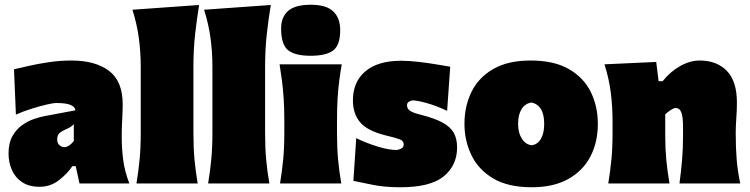

<svg xmlns="http://www.w3.org/2000/svg" viewBox="-20 -773 3159 809"><path d="M147 14Q102 14 73 -5.5Q44 -25 30 -57Q16 -89 16 -126Q16 -170.5 32.2 -199.2Q48.5 -228 73 -245.5Q97.5 -263 123.5 -271.8Q149.5 -280.5 169 -284L297 -308Q298 -321 279.2 -330Q260.5 -339 216 -339Q205 -339 175.5 -332.2Q146 -325.5 110.8 -314.2Q75.5 -303 47 -290L39 -481Q64.5 -487 103 -495.8Q141.5 -504.5 187.2 -511.2Q233 -518 281 -518Q381 -518 439 -474.8Q497 -431.5 497 -333Q497 -307 495 -271.5Q493 -236 493 -212V-190Q493 -147.5 499 -99.8Q505 -52 525 0H315L299 -73H285Q265 -42.5 229 -14.2Q193 14 147 14ZM251 -153Q261.5 -153 272.2 -160.5Q283 -168 291 -179V-250Q285 -243.5 277.2 -238.2Q269.5 -233 253 -226Q242 -221.5 231.5 -212.8Q221 -204 221 -186Q221 -169 230.8 -161Q240.5 -153 251 -153Z M555 0Q563.5 -52 568.2 -101Q573 -150 573 -213V-493Q573 -552.5 565.2 -611.2Q557.5 -670 538 -732L819 -752Q809.5 -694.5 802.2 -629.8Q795 -565 795 -493V-213Q795 -150 799.5 -101Q804 -52 813 0Z M857 0Q865.5 -52 870.2 -101Q875 -150 875 -213V-493Q875 -552.5 867.2 -611.2Q859.5 -670 840 -732L1121 -752Q1111.5 -694.5 1104.2 -629.8Q1097 -565 1097 -493V-213Q1097 -150 1101.5 -101Q1106 -52 1115 0Z M1160 0Q1168.5 -52 1173.2 -101Q1178 -150 1178 -213V-263Q1178 -318 1175.2 -358.8Q1172.5 -399.5 1168 -433.5Q1163.5 -467.5 1158 -502H1420Q1414 -467.5 1409.5 -433.5Q1405 -399.5 1402.5 -358.8Q1400 -318 1400 -263V-213Q1400 -150 1404.5 -101Q1409 -52 1418 0ZM1288.5 -538Q1223.5 -538 1194 -561.5Q1164.5 -585 1164.5 -653Q1164.5 -701 1194 -727Q1223.5 -753 1289.5 -753Q1355 -753 1384.2 -725Q1413.5 -697 1413.5 -646Q1413.5 -583 1384 -560.5Q1354.5 -538 1288.5 -538Z M1667 16Q1598 16 1549.2 5.5Q1500.5 -5 1469 -11L1481 -191Q1521 -171 1569.5 -156Q1618 -141 1651 -141Q1663 -142.5 1672 -147.8Q1681 -153 1681 -165Q1681 -179.5 1664.2 -186Q1647.5 -192.5 1603 -203Q1527.5 -222 1497.2 -258Q1467 -294 1467 -350Q1467 -428 1519.5 -472.5Q1572 -517 1670 -517Q1704.5 -517 1744.5 -512.2Q1784.5 -507.5 1820 -501.5Q1855.5 -495.5 1877 -492L1864 -306Q1817 -328 1777 -339Q1737 -350 1718 -350Q1709 -348.5 1702 -343.8Q1695 -339 1695 -329Q1695 -316.5 1705.8 -307.5Q1716.5 -298.5 1751 -290Q1810.5 -275 1844.2 -256.8Q1878 -238.5 1892 -213.2Q1906 -188 1906 -152Q1906 -76.5 1850 -30.2Q1794 16 1667 16Z M2221 16Q2120 16 2057.5 -21.5Q1995 -59 1966 -120Q1937 -181 1937 -251Q1937 -326 1967 -386.5Q1997 -447 2058.8 -482.5Q2120.5 -518 2216 -518Q2314 -518 2376.5 -482.2Q2439 -446.5 2469 -386Q2499 -325.5 2499 -251Q2499 -174 2467.8 -113.8Q2436.5 -53.5 2374.5 -18.8Q2312.5 16 2221 16ZM2220 -161Q2245 -164 2259 -187.8Q2273 -211.5 2273 -251Q2273 -329 2220 -341Q2193 -337.5 2178 -313.8Q2163 -290 2163 -251Q2163 -213.5 2178.8 -188.8Q2194.5 -164 2220 -161Z M2543 0Q2551.5 -52 2556.2 -101Q2561 -150 2561 -213V-263Q2561 -322.5 2553.8 -381.2Q2546.5 -440 2527 -502L2745 -512L2755 -431H2772Q2804.5 -471.5 2846 -494.8Q2887.5 -518 2928 -518Q3000 -518 3042.5 -474.5Q3085 -431 3085 -341Q3085 -308 3082.5 -275.2Q3080 -242.5 3080 -213Q3080 -150 3084 -101Q3088 -52 3099 0H2843Q2850 -52 2854 -99.5Q2858 -147 2858 -200V-238Q2858 -279.5 2851 -298.8Q2844 -318 2826 -318Q2819.5 -318 2805.5 -309Q2791.5 -300 2783 -291V-200Q2783 -147 2787.5 -99.5Q2792 -52 2801 0Z"/></svg>

Font: Commissioner Flair Black
Style: Regular
Weight: 900
Designer: Kostas Bartsokas
Foundry: Kostas Bartsokas
Version: Version 1.000; ttfautohint (v1.8.3)